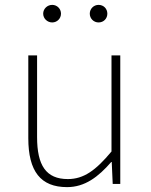

<svg xmlns="http://www.w3.org/2000/svg" viewBox="-20 -754 617 787"><path d="M96 -188C96 -51 147 13 255 13C328 13 383 -29 436 -90H438L442 0H473V-527H437V-133C372 -55 323 -20 258 -20C169 -20 132 -76 132 -192V-527H96ZM194 -662C214 -662 230 -678 230 -698C230 -718 214 -734 194 -734C174 -734 157 -718 157 -698C157 -678 174 -662 194 -662ZM348 -698C348 -678 364 -662 384 -662C405 -662 420 -678 420 -698C420 -718 405 -734 384 -734C364 -734 348 -718 348 -698Z"/></svg>

Font: Kinto Sans Thin
Style: Regular
Weight: 100
Designer: Authors: Ryoko NISHIZUKA  (kana & ideographs); Paul D. Hunt (Latin, Greek & Cyrillic); Wenlong ZHANG  (bopomofo); Sandol
Foundry: Adobe Systems Incorporated, ookami Inc.
Version: Version 0.001